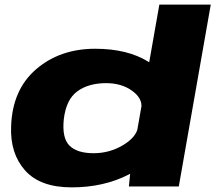

<svg xmlns="http://www.w3.org/2000/svg" viewBox="-20 -805 930 829"><path d="M536.5 0H752L890 -785H668L545 -86ZM289.5 4Q428.5 4 536.8 -52Q645 -108 654 -157L575.5 -254.5Q567.5 -211.5 509.8 -177.5Q452 -143.5 384.5 -143.5Q312 -143.5 279.5 -176.8Q247 -210 255.5 -290.5Q265.5 -375.5 314 -410.8Q362.5 -446 438 -446Q505.5 -446 551.2 -412.5Q597 -379 590 -336.5L702 -432.5Q711.5 -482 621 -538.2Q530.5 -594.5 391 -594.5Q239 -594.5 136.2 -506.2Q33.5 -418 28 -260Q23 -143 88 -69.5Q153 4 289.5 4Z"/></svg>

Font: Anybody Expanded ExtraBold
Style: Italic
Weight: 800
Width: 7
Italic angle: -10°
Version: Version 1.113;gftools[0.9.25]